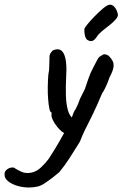

<svg xmlns="http://www.w3.org/2000/svg" viewBox="-81 -613 537 842"><path d="M84 205Q52 212 20.5 207.5Q-11 203 -33.5 190Q-56 177 -60 161Q-64 144 -54.5 134Q-45 124 -32 122Q-19 120 -14 126Q-6 131 12.5 140Q31 149 57 144Q80 139 99.5 120.5Q119 102 133 83Q141 71 160 40Q179 9 199.5 -28.5Q220 -66 234 -98Q237 -106 241 -117Q245 -128 251 -135Q257 -147 261.5 -157.5Q266 -168 267 -172Q268 -177 276 -192Q284 -207 291 -222Q296 -237 306 -266Q316 -295 326 -313Q338 -336 345.5 -350.5Q353 -365 362 -368Q371 -375 377.5 -375Q384 -375 395 -369Q407 -357 413 -345.5Q419 -334 416.5 -317.5Q414 -301 399 -273Q391 -249 381.5 -229.5Q372 -210 367 -204Q362 -192 355.5 -177.5Q349 -163 344 -151Q326 -111 313 -86Q300 -61 290 -40Q280 -19 269 9Q246 46 224.5 79.5Q203 113 179 142Q169 151 151.5 164.5Q134 178 116 190Q98 202 84 205ZM212 -26Q197 -28 180.5 -45Q164 -62 153.5 -81.5Q143 -101 145 -109Q145 -114 145 -117Q145 -120 145 -120Q139 -120 135.5 -136.5Q132 -153 130 -179Q128 -205 128.5 -233.5Q129 -262 131 -286Q135 -303 135 -323.5Q135 -344 136 -356Q135 -372 141 -380.5Q147 -389 151 -392Q185 -407 199.5 -376Q214 -345 209 -273Q207 -233 208 -195.5Q209 -158 216.5 -130.5Q224 -103 241 -92Q248 -88 247 -77Q246 -66 240 -54Q234 -42 226 -33.5Q218 -25 212 -26ZM302 -438Q294 -444 291 -459Q288 -474 289 -486Q290 -491 302.5 -506.5Q315 -522 333 -540.5Q351 -559 368.5 -574Q386 -589 397 -592Q410 -595 421 -582.5Q432 -570 436 -550Q437 -540 427 -528.5Q417 -517 401.5 -504.5Q386 -492 370 -479.5Q354 -467 345 -454Q335 -438 325 -434Q315 -430 302 -438Z"/></svg>

Font: Caveat SemiBold
Style: Regular
Weight: 600
Designer: Pablo Impallari
Foundry: Pablo Impallari
Version: Version 2.000